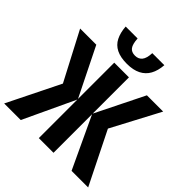

<svg xmlns="http://www.w3.org/2000/svg" viewBox="-249 -1112 1285 1285"><g transform="rotate(45 393.0 -469.5)"><path d="M571 -939Q567 -884 546 -846Q525 -808 485.5 -788Q446 -768 387 -768Q326 -768 287 -787.5Q248 -807 228.5 -845.5Q209 -884 205 -939H318Q321 -888 337 -866.5Q353 -845 387 -845Q419 -845 437 -867Q455 -889 457 -939ZM178 -372 -1 -714H152L322 -371V-714H461V-371L631 -714H785L604 -372L789 0H632L461 -365V0H322V-365L151 0H-6Z"/></g></svg>

Font: Noto Sans Display Condensed
Style: Bold
Weight: 700
Width: 3
Designer: Monotype Design Team
Foundry: Monotype Imaging Inc.
Version: Version 2.003